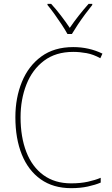

<svg xmlns="http://www.w3.org/2000/svg" viewBox="-20 -969 581 999"><path d="M361 -699Q270 -699 209 -653Q148 -607 117.5 -529.5Q87 -452 87 -359Q87 -256 117 -178.5Q147 -101 206 -58Q265 -15 350 -15Q399 -15 437.5 -23.5Q476 -32 504 -44V-19Q476 -7 437 1.5Q398 10 350 10Q257 10 192 -36Q127 -82 93.5 -165Q60 -248 60 -359Q60 -460 94 -543Q128 -626 195 -675Q262 -724 361 -724Q443 -724 513 -690L502 -666Q466 -686 430.5 -692.5Q395 -699 361 -699ZM331 -792Q319 -814 300.5 -842Q282 -870 262.5 -897Q243 -924 227 -943V-949H246Q271 -922 297 -888Q323 -854 343 -824Q386 -887 441 -949H460V-943Q443 -922 423 -895Q403 -868 385 -841Q367 -814 354 -792Z"/></svg>

Font: Noto Sans Thai SemCond Thin
Style: Regular
Weight: 100
Width: 4
Designer: Monotype Design Team
Foundry: Monotype Imaging Inc.
Version: Version 2.002; ttfautohint (v1.8.4.7-5d5b)